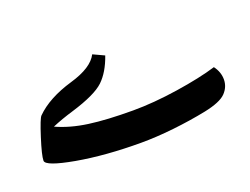

<svg xmlns="http://www.w3.org/2000/svg" viewBox="-210 -715 421 323"><g transform="rotate(-20 0.0 -554.0)"><path d="M-1 -470.2Q-64.9 -470.2 -115.5 -479.2Q-166 -488.3 -166 -498Q-166 -507.3 -156.5 -537.1Q-147 -566.9 -143.1 -570.8Q-120.1 -593.8 -77.1 -606.4Q-38.1 -617.7 -27.8 -638.2L-7.8 -628.9Q-17.1 -602.1 -32.5 -587.4Q-47.9 -572.8 -91.3 -559.6Q-112.8 -553.2 -129.9 -545.9Q-105.5 -534.7 -73.7 -530.3Q-42 -525.9 4.9 -525.9Q41.5 -525.9 85 -532.5Q128.4 -539.1 157.2 -547.9Q166 -536.1 166 -522.9Q166 -509.3 156 -499Q146 -488.8 117.4 -482.9Q88.9 -477.1 57.1 -473.6Q25.4 -470.2 -1 -470.2Z"/></g></svg>

Font: Droid Arabic Naskh
Style: Bold
Weight: 700
Designer: Pascal Zoghbi
Foundry: Ascender Corporation
Version: Version 1.00